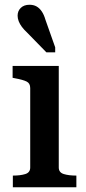

<svg xmlns="http://www.w3.org/2000/svg" viewBox="-20 -787 362 807"><path d="M227 -510V-83Q227 -62 248 -55.5Q269 -49 300 -49H301V0H34V-49H35Q66 -49 86.5 -55.5Q107 -62 107 -83V-417Q107 -437 91.5 -444.5Q76 -452 43 -458L33 -460V-510ZM171 -704 212 -588V-567H175L93 -651Q81 -662 72 -674Q63 -686 58.5 -698Q54 -710 54 -721Q54 -741 67.5 -754Q81 -767 104 -767Q121 -767 133.5 -760Q146 -753 155.5 -739Q165 -725 171 -704Z"/></svg>

Font: Roboto Serif 36pt Medium
Style: Regular
Weight: 500
Designer: Greg Gazdowicz
Foundry: Commercial Type
Version: Version 1.008